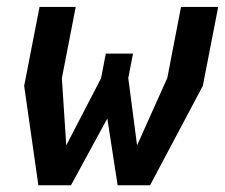

<svg xmlns="http://www.w3.org/2000/svg" viewBox="-20 -548 666 568"><path d="M93.5 0H190L297.5 -197.5L328 0H424L580 -294L625.5 -527.5H515.5L475 -317.5L385.5 -118L359.5 -317L373.5 -389.5H293L279 -316.5L176 -118L163 -316.5L204 -527.5H97L51.5 -294Z"/></svg>

Font: Monaspace Krypton SemiBold
Style: Italic
Weight: 600
Italic angle: -11°
Designer: Riley Cran & the Lettermatic Team
Foundry: Lettermatic
Version: Version 1.101 (Monaspace Krypton)